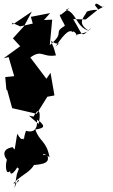

<svg xmlns="http://www.w3.org/2000/svg" viewBox="-31 -583 603 1026"><path d="M237 -513 134 -493 144 -457 77 -442 32 -462 37 -452 139 -521 98 -444 38 -378 77 -336 -11 -272 15 -278 45 -176 -3 -171 3 -105 8 -100 34 -5 165 25 222 -66 260 -73 239 -194 217 -162 131 -276C194 -321 194 -275 268 -287C250 -352 260 -314 241 -365C292 -326 314 -380 265 -334C301 -384 335 -433 359 -411C359 -425 385 -396 378 -389C371 -409 430 -393 456 -434C398 -379 417 -388 360 -481L427 -479L490 -530L527 -550C515 -531 481 -584 477 -554C510 -511 495 -544 433 -521C422 -493 374 -462 443 -419C375 -439 378 -516 321 -531C353 -545 344 -544 294 -504C272 -515 324 -442 314 -444C249 -405 321 -413 235 -342L248 -478L204 -476ZM148 40C173 3 143 27 161 27C176 83 166 133 108 116C75 201 130 241 95 159C139 172 104 178 134 182C74 128 99 192 61 132C43 236 52 220 36 203C-17 213 -15 245 6 271C-3 294 -2 357 23 331C23 376 79 295 62 294C45 324 107 334 85 278L59 348L46 423C71 343 87 396 40 397C97 338 142 340 165 265C120 287 210 299 199 237C215 219 174 256 178 226C172 230 133 311 126 300C221 297 233 280 222 246C163 246 199 225 234 258C217 167 179 175 158 109C216 101 202 87 184 68C118 42 204 -53 175 80L124 35Z"/></svg>

Font: Hussar Lance
Style: ExBd
Weight: 700
Foundry: Cannot Into Space Fonts, PlusOne Fonts
Version: Version 2.270